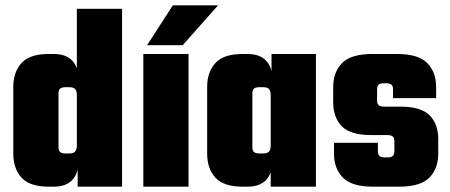

<svg xmlns="http://www.w3.org/2000/svg" viewBox="-20 -702 1693 722"><path d="M200 -240H30V-375Q30 -431 61 -465Q92 -499 163 -499H181Q228 -499 251.5 -474Q275 -449 275 -407V-317H269V-344Q269 -360 262.5 -367Q256 -374 242 -374H225Q212 -374 206 -368.5Q200 -363 200 -352ZM269 -669H439V0H272V-95H269ZM30 -259H200V-147Q200 -136 206 -130.5Q212 -125 225 -125H242Q256 -125 262.5 -132Q269 -139 269 -155V-182H275V-92Q275 -50 251.5 -25Q228 0 181 0H163Q92 0 61 -34Q30 -68 30 -124Z M689 0H519V-499H689ZM533 -532 630 -682H800L667 -532Z M929 -240H759V-375Q759 -431 790 -465Q821 -499 892 -499H910Q957 -499 980.5 -474Q1004 -449 1004 -407V-317H998V-344Q998 -360 991.5 -367Q985 -374 971 -374H954Q941 -374 935 -368.5Q929 -363 929 -352ZM1168 0H998V-404H1001V-499H1168ZM759 -259H929V-147Q929 -136 935 -130.5Q941 -125 954 -125H971Q985 -125 991.5 -132Q998 -139 998 -155V-182H1004V-92Q1004 -50 980.5 -25Q957 0 910 0H892Q821 0 790 -34Q759 -68 759 -124Z M1463 -132V-172Q1463 -183 1457 -188.5Q1451 -194 1438 -194H1377Q1297 -194 1265 -227.5Q1233 -261 1233 -317V-375Q1233 -431 1266.5 -465Q1300 -499 1380 -499H1473Q1553 -499 1586.5 -465Q1620 -431 1620 -375V-333H1458V-367Q1458 -378 1452 -383.5Q1446 -389 1433 -389H1423Q1410 -389 1404 -383.5Q1398 -378 1398 -367V-323Q1398 -312 1404 -306.5Q1410 -301 1423 -301H1484Q1564 -301 1596 -268Q1628 -235 1628 -179V-124Q1628 -68 1594.5 -34Q1561 0 1481 0H1383Q1303 0 1269.5 -34Q1236 -68 1236 -124V-165H1401V-132Q1401 -121 1407 -115.5Q1413 -110 1426 -110H1438Q1451 -110 1457 -115.5Q1463 -121 1463 -132Z"/></svg>

Font: Teko Variable Light
Style: Regular
Weight: 300
Designer: Manushi Parikh, Jonny Pinhorn
Foundry: Indian Type Foundry
Version: Version 3.000